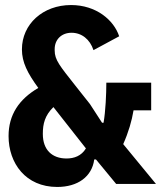

<svg xmlns="http://www.w3.org/2000/svg" viewBox="-20 -730 640 762"><path d="M207 12C289 12 345 -29 354 -97H361L441 0H599L469 -158C490 -205 503 -250 510 -292H580V-402H402C402 -358 399 -288 391 -243H385L337 -317L280 -389C217 -469 197 -492 197 -530V-535C197 -573 224 -600 264 -600C304 -600 337 -574 351 -531L453 -586C432 -650 362 -710 262 -710C150 -710 67 -634 67 -534C67 -483 89 -440 132 -381C55 -336 14 -274 14 -190C14 -82 82 12 207 12ZM244 -101C187 -101 150 -135 150 -198V-200C150 -238 158 -272 192 -305L321 -141C303 -111 274 -101 244 -101Z"/></svg>

Font: IBM Plex Mono
Style: Bold
Weight: 700
Monospace: yes
Designer: Mike Abbink, Paul van der Laan, Pieter van Rosmalen
Foundry: Bold Monday
Version: Version 2.004